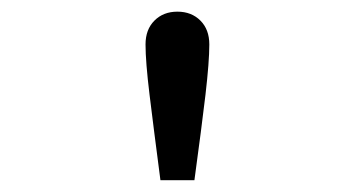

<svg xmlns="http://www.w3.org/2000/svg" viewBox="-20 -784 602 326"><path d="M252.4 -478Q240.7 -567.4 233.9 -623.3Q227.1 -679.2 227.1 -708.5Q227.1 -733.9 242.2 -749Q257.3 -764.2 281.2 -764.2Q305.2 -764.2 320.3 -749Q335.4 -733.9 335.4 -708.5Q335.4 -679.2 328.9 -623.3Q322.3 -567.4 310.1 -478Z"/></svg>

Font: Reddit Mono Medium
Style: Regular
Weight: 500
Monospace: yes
Designer: Stephen Hutchings
Foundry: Reddit
Version: Version 1.014